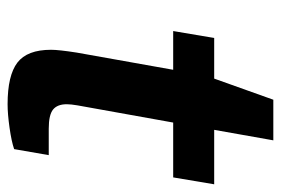

<svg xmlns="http://www.w3.org/2000/svg" viewBox="-136 -585 733 501"><g transform="rotate(90 230.5 -334.5)"><path d="M252 12.2Q176.8 12.2 143.3 -13.4Q109.9 -39.1 109.9 -101.1Q109.9 -121.1 117.2 -168L162.1 -419.9H61L79.1 -526.9H185.1L240.2 -681.2H346.2L318.8 -526.9H460.9L442.9 -419.9H299.8L254.9 -169.9Q252 -152.8 252 -142.1Q252 -117.7 265.9 -106.4Q279.8 -95.2 315.9 -95.2H384.8L369.1 -4.9Q349.1 2 313.2 7.1Q277.3 12.2 252 12.2Z"/></g></svg>

Font: Archivo Expanded SemiBold
Style: Italic
Weight: 600
Width: 7
Italic angle: -10°
Designer: Hector Gatti
Foundry: Omnibus-Type
Version: Version 2.001